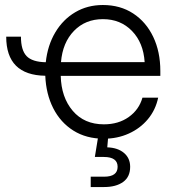

<svg xmlns="http://www.w3.org/2000/svg" viewBox="-20 -546 695 770"><path d="M396.5 10.3Q326.2 10.3 274.4 -22.2Q222.7 -54.7 193.6 -111.8Q164.6 -168.9 161.6 -242.2Q4.9 -244.6 4.9 -398.9H64Q64 -344.7 86.7 -321Q109.4 -297.4 163.6 -296.4Q170.9 -364.3 201.7 -416Q232.4 -467.8 281.5 -496.8Q330.6 -525.9 392.6 -525.9Q462.4 -525.9 514.2 -491.9Q565.9 -458 594.5 -398.2Q623 -338.4 623 -261.2V-241.7H223.6Q225.6 -155.8 271.7 -101.6Q317.9 -47.4 396.5 -47.4Q455.1 -47.4 496.3 -76.7Q537.6 -106 551.3 -154.3H614.3Q604 -105 573 -67.9Q542 -30.8 496.3 -10.3Q450.7 10.3 396.5 10.3ZM224.6 -296.9H560.1Q555.2 -374.5 509.3 -421.9Q463.4 -469.2 392.6 -469.2Q322.3 -469.2 276.6 -422.1Q231 -375 224.6 -296.9ZM343.8 204.1V162.6H397.5Q451.7 162.6 451.7 123Q451.7 83.5 396.5 83.5H360.4L377 -18.6H414.1V0L410.2 44.9Q452.6 46.4 477.3 67.4Q502 88.4 502 123Q502 163.6 473.6 183.8Q445.3 204.1 397.5 204.1Z"/></svg>

Font: Inter Display Light
Style: Regular
Weight: 300
Designer: Rasmus Andersson
Foundry: rsms
Version: Version 4.000;git-a52131595